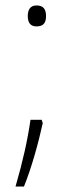

<svg xmlns="http://www.w3.org/2000/svg" viewBox="-20 -556 270 705"><path d="M82 -497C82 -474 91 -459 114 -459C141 -459 149 -474 149 -497C149 -520 141 -536 114 -536C91 -536 82 -520 82 -497ZM137 -104 133 -116H92C81 -41 64 36 37 129H68C96 60 121 -31 137 -104Z"/></svg>

Font: Noto Sans Myanmar UI ExtraLight
Style: Regular
Weight: 200
Designer: Monotype Design Team
Foundry: Monotype Imaging Inc.
Version: Version 2.103